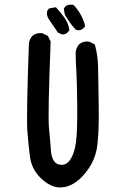

<svg xmlns="http://www.w3.org/2000/svg" viewBox="-20 -816 540 846"><path d="M237.3 9.8Q196.8 5.4 158.2 -32.7Q139.2 -51.3 127.7 -74.2Q116.2 -97.2 112.3 -123.5Q110.8 -136.2 109.1 -149.7Q107.4 -163.1 106 -177.2Q104.5 -191.4 103.3 -206.8Q102.1 -222.2 100.6 -237.8Q95.7 -302.7 107.4 -623.5V-624Q107.9 -628.9 109.1 -633.3Q110.4 -637.7 112.1 -641.6Q113.8 -645.5 116.2 -649.4Q118.7 -653.3 121.6 -656.7L122.1 -657.2L122.6 -657.7Q139.2 -672.4 165 -669.9H167L168.5 -668.9L188 -659.2L190.9 -657.7L192.4 -654.8L202.1 -635.3L203.1 -632.8V-630.4Q190.4 -308.1 195.8 -252Q197.8 -232.9 199.2 -216.1Q200.7 -199.2 201.9 -184.1Q203.1 -168.9 204.1 -155.8Q206.5 -120.1 219.7 -104Q231.9 -88.9 253.9 -89.8Q275.9 -90.8 291 -114.7Q308.1 -141.1 314.5 -188Q321.3 -235.8 320.3 -348.6Q319.3 -461.4 316.4 -502.4Q313.5 -543.5 313.5 -585V-585.4V-585.9Q315.9 -605.5 327.6 -619.6L328.1 -620.1L328.6 -620.6Q345.2 -635.3 371.1 -632.8H373L374.5 -631.8L394 -622.1L397.9 -620.1L398.9 -615.7Q411.1 -570.8 412.1 -522.5Q412.1 -510.7 412.6 -493.9Q413.1 -477.1 413.3 -455.1Q413.6 -433.1 414.1 -405.8Q414.6 -378.4 415 -345.7Q417 -214.8 405.3 -154.3Q400.9 -133.8 392.6 -114Q384.3 -94.2 372.1 -75.7Q359.9 -57.1 343.8 -39.6Q318.8 -13.2 292 -0.7Q265.1 11.7 237.3 9.8ZM252 -665 238.3 -670.9 235.8 -671.9 233.9 -674.3 192.9 -734.9V-735.4Q185.1 -748 187.5 -765.1L188 -767.1L189 -769L192.9 -774.9L195.3 -778.3L199.2 -779.3L220.7 -783.2L226.1 -784.2L230 -779.8Q248 -760.3 263.7 -738.3Q268.1 -732.4 271.5 -726.3Q274.9 -720.2 277.6 -713.9Q280.3 -707.5 282.2 -700.7Q284.2 -693.8 285.2 -687L285.6 -683.1L283.7 -680.2Q272.9 -664.1 255.9 -664.1H253.9ZM312 -687Q300.3 -699.7 289.1 -715.3Q277.8 -731 267.1 -749L266.1 -750.5L265.6 -752L261.7 -773.4L261.2 -777.3L263.2 -780.8L267.1 -786.6L268.6 -788.6L270.5 -789.6Q283.2 -797.4 300.3 -794.9L303.7 -794.4L306.2 -792Q341.8 -752.9 354 -705.6L355.5 -701.2L352.5 -697.3Q338.9 -678.2 316.9 -684.1L314 -684.6Z"/></svg>

Font: NaikaiFont
Style: Bold
Weight: 700
Version: Version 1.89